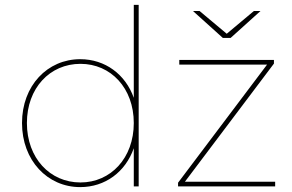

<svg xmlns="http://www.w3.org/2000/svg" viewBox="-20 -762 1193 785"><path d="M308 3C410 3 493 -59 527 -156V0H547V-742H527V-362C493 -458 410 -520 308 -520C174 -520 70 -412 70 -259C70 -106 174 3 308 3ZM309 -16C184 -16 90 -116 90 -259C90 -402 184 -501 309 -501C433 -501 527 -402 527 -259C527 -116 433 -16 309 -16ZM708 0H1105V-19H736L1100 -502V-517H713V-498H1072L708 -15ZM891 -607H923L1045 -717H1018L907 -624L796 -717H769Z"/></svg>

Font: Chess Sans Thin
Style: Regular
Weight: 100
Designer: Wolf Bōese
Foundry: Wolf Bōese
Version: Version 7.223;Glyphs 3.3 (3306)